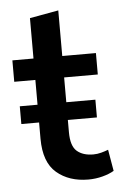

<svg xmlns="http://www.w3.org/2000/svg" viewBox="-45 -581 402 625"><g transform="rotate(-5 155.5 -268.5)"><path d="M17 -189V-247H75V-328H6V-398H75V-530L169 -547V-398H279V-328H169V-247H264V-189H145L169 -208V-149Q169 -104 188.5 -87Q208 -70 242 -70Q255 -70 268 -73.5Q281 -77 291 -81L303 -11Q288 -2 265.5 4Q243 10 219 10Q156 10 115.5 -24.5Q75 -59 75 -136V-208L101 -189Z"/></g></svg>

Font: Rokkitt Medium
Style: Regular
Weight: 500
Version: Version 3.103